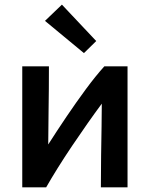

<svg xmlns="http://www.w3.org/2000/svg" viewBox="-20 -808 647 828"><path d="M76 0V-522H191Q191 -420 189.5 -332.5Q188 -245 188 -185Q225 -243 266.5 -304.5Q308 -366 350 -423Q392 -480 430 -522H530V0H415Q415 -69 416 -136.5Q417 -204 418 -262Q419 -320 419 -361Q390 -322 357 -275Q324 -228 291 -179Q258 -130 229 -83.5Q200 -37 179 0ZM342 -579 174 -718 247 -788 395 -631Z"/></svg>

Font: Ubuntu Sans SemiBold
Style: Regular
Weight: 600
Designer: Dalton Maag Ltd
Foundry: Dalton Maag Ltd
Version: Version 1.006; ttfautohint (v1.8.4.7-5d5b)